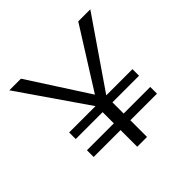

<svg xmlns="http://www.w3.org/2000/svg" viewBox="-168 -813 969 969"><g transform="rotate(-45 316.0 -329.0)"><path d="M282 -119H90V-167H282V-247H90V-294H278L27 -658H110L317 -337L519 -658H605L355 -294H542V-247H352V-167H542V-119H352V0H282Z"/></g></svg>

Font: LXGW Bright GB
Style: Regular
Weight: 400
Designer: Christian Thalmann (Catharsis Fonts)
Foundry: LXGW / Christian Thalmann (Catharsis Fonts) / Fontworks Inc.
Version: Version 5.510